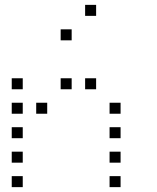

<svg xmlns="http://www.w3.org/2000/svg" viewBox="-20 -793 640 785"><path d="M329 -773Q328 -773 328 -773Q328 -773 328 -772V-729Q328 -728 328 -728Q328 -728 329 -728H372Q373 -728 373 -728Q373 -728 373 -729V-772Q373 -773 373 -773Q373 -773 372 -773ZM229 -673Q228 -673 228 -673Q228 -673 228 -672V-629Q228 -628 228 -628Q228 -628 229 -628H272Q273 -628 273 -628Q273 -628 273 -629V-672Q273 -673 273 -673Q273 -673 272 -673ZM29 -473Q28 -473 28 -473Q28 -473 28 -472V-429Q28 -428 28 -428Q28 -428 29 -428H72Q73 -428 73 -428Q73 -428 73 -429V-472Q73 -473 73 -473Q73 -473 72 -473ZM229 -473Q228 -473 228 -473Q228 -473 228 -472V-429Q228 -428 228 -428Q228 -428 229 -428H272Q273 -428 273 -428Q273 -428 273 -429V-472Q273 -473 273 -473Q273 -473 272 -473ZM329 -473Q328 -473 328 -473Q328 -473 328 -472V-429Q328 -428 328 -428Q328 -428 329 -428H372Q373 -428 373 -428Q373 -428 373 -429V-472Q373 -473 373 -473Q373 -473 372 -473ZM29 -373Q28 -373 28 -373Q28 -373 28 -372V-329Q28 -328 28 -328Q28 -328 29 -328H72Q73 -328 73 -328Q73 -328 73 -329V-372Q73 -373 73 -373Q73 -373 72 -373ZM129 -373Q128 -373 128 -373Q128 -373 128 -372V-329Q128 -328 128 -328Q128 -328 129 -328H172Q173 -328 173 -328Q173 -328 173 -329V-372Q173 -373 173 -373Q173 -373 172 -373ZM429 -373Q428 -373 428 -373Q428 -373 428 -372V-329Q428 -328 428 -328Q428 -328 429 -328H472Q473 -328 473 -328Q473 -328 473 -329V-372Q473 -373 473 -373Q473 -373 472 -373ZM29 -273Q28 -273 28 -273Q28 -273 28 -272V-229Q28 -228 28 -228Q28 -228 29 -228H72Q73 -228 73 -228Q73 -228 73 -229V-272Q73 -273 73 -273Q73 -273 72 -273ZM429 -273Q428 -273 428 -273Q428 -273 428 -272V-229Q428 -228 428 -228Q428 -228 429 -228H472Q473 -228 473 -228Q473 -228 473 -229V-272Q473 -273 473 -273Q473 -273 472 -273ZM29 -173Q28 -173 28 -173Q28 -173 28 -172V-129Q28 -128 28 -128Q28 -128 29 -128H72Q73 -128 73 -128Q73 -128 73 -129V-172Q73 -173 73 -173Q73 -173 72 -173ZM429 -173Q428 -173 428 -173Q428 -173 428 -172V-129Q428 -128 428 -128Q428 -128 429 -128H472Q473 -128 473 -128Q473 -128 473 -129V-172Q473 -173 473 -173Q473 -173 472 -173ZM29 -73Q28 -73 28 -73Q28 -73 28 -72V-29Q28 -28 28 -28Q28 -28 29 -28H72Q73 -28 73 -28Q73 -28 73 -29V-72Q73 -73 73 -73Q73 -73 72 -73ZM429 -73Q428 -73 428 -73Q428 -73 428 -72V-29Q428 -28 428 -28Q428 -28 429 -28H472Q473 -28 473 -28Q473 -28 473 -29V-72Q473 -73 473 -73Q473 -73 472 -73Z"/></svg>

Font: Doto Light
Style: Regular
Weight: 300
Monospace: yes
Version: Version 1.000